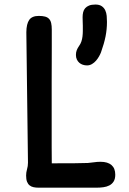

<svg xmlns="http://www.w3.org/2000/svg" viewBox="-20 -847 576 858"><path d="M96.7 -8.3ZM96.7 -62.5Q96.7 -76.7 100.8 -90.6Q105 -104.5 105 -120.1L97.7 -703.1Q98.1 -740.2 110.6 -758.1Q123 -775.9 153.3 -775.9Q169.9 -775.9 181.2 -772.9Q192.4 -770 199.2 -762.7Q206.1 -755.4 208.7 -743.7Q211.4 -731.9 211.4 -714.4V-641.1Q211.4 -610.8 211.2 -569.1Q210.9 -527.3 210.9 -480Q210.9 -432.6 210.9 -382.1Q210.9 -331.5 210.9 -283.4Q210.9 -235.4 210.9 -192.4Q210.9 -149.4 211.4 -117.2Q268.6 -117.2 307.9 -117.4Q347.2 -117.7 372.6 -118.7Q386.2 -119.6 399.9 -121.8Q413.6 -124 429.2 -124Q461.4 -124 478.3 -109.4Q495.1 -94.7 495.1 -66.4Q495.1 -47.4 487.8 -35.9Q480.5 -24.4 468.5 -18.3Q456.5 -12.2 441.7 -10.3Q426.8 -8.3 411.6 -8.3H152.3Q140.1 -8.3 129.9 -10.5Q119.6 -12.7 112.3 -18.6Q105 -24.4 100.8 -34.9Q96.7 -45.4 96.7 -62.5ZM369.1 -554.7Q359.4 -554.7 350.3 -557.6Q341.3 -560.5 334.5 -566.4Q327.6 -572.3 323.5 -581.1Q319.3 -589.8 319.3 -601.6Q319.3 -613.8 323.2 -623.3Q327.1 -632.8 333 -641.1Q339.8 -650.4 343.5 -661.1Q347.2 -671.9 348.6 -683.8Q350.1 -695.8 350.1 -708.3Q350.1 -720.7 350.1 -732.9Q350.1 -740.7 349.6 -749Q349.1 -757.3 349.1 -770Q349.1 -782.2 351.6 -792.5Q354 -802.7 360.6 -810.3Q367.2 -817.9 378.2 -822.3Q389.2 -826.7 406.2 -826.7Q424.3 -826.7 434.8 -819.3Q445.3 -812 450.4 -800.8Q455.6 -789.6 456.8 -775.9Q458 -762.2 458 -749Q458 -716.3 451.7 -684.3Q445.3 -652.3 431.2 -612.8Q428.2 -605 422.6 -595Q417 -585 409.2 -575.9Q401.4 -566.9 391.1 -560.8Q380.9 -554.7 369.1 -554.7Z"/></svg>

Font: Autour One
Style: Regular
Weight: 400
Version: Version 1.007; ttfautohint (v0.92) -l 24 -r 24 -G 200 -x 7 -